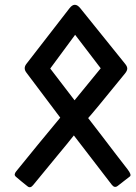

<svg xmlns="http://www.w3.org/2000/svg" viewBox="-20 -797 571 806"><path d="M293 -376 402.8 -510.3 295.4 -650.9 190.9 -509.3ZM48.3 -78.1Q78.6 -115.7 140.1 -190.9Q201.7 -266.1 232.9 -303.2L90.8 -492.2Q76.7 -510.7 90.8 -528.8L272 -762.7Q293.9 -791 316.9 -762.7L505.4 -528.8Q514.2 -518.1 514.2 -509.3Q514.2 -500.5 505.4 -489.3Q372.1 -325.2 350.1 -301.3Q374.5 -270.5 405.3 -229.7Q436 -189 467 -148.9Q498 -108.9 515.9 -85.7Q533.7 -62.5 525.1 -56.2Q516.6 -49.8 502 -38.3Q487.3 -26.9 474.1 -16.6Q460.9 -6.3 449.2 -21.5Q362.3 -135.3 290 -228.5Q267.1 -199.2 216.3 -138.2Q165.5 -77.1 119.1 -20Q107.4 -5.4 95.9 -14.6Q84.5 -23.9 69.8 -35.6Q55.2 -47.4 45.9 -55.7Q36.6 -64 48.3 -78.1Z"/></svg>

Font: Tonyukuk
Style: Regular
Weight: 400
Designer: facebook.com/biligbitig
Foundry: facebook.com/biligbitig
Version: Version 1.0